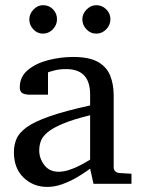

<svg xmlns="http://www.w3.org/2000/svg" viewBox="-20 -716 549 748"><path d="M492.2 0H344.2L331.1 -59.1Q331.1 -59.1 316.2 -48.3Q301.3 -37.6 276.9 -23.4Q252.4 -9.3 222.9 1.5Q193.4 12.2 164.1 12.2Q109.9 12.2 72 -23.9Q34.2 -60.1 34.2 -123Q34.2 -150.9 44.2 -174.8Q54.2 -198.7 84.2 -220.5Q114.3 -242.2 173.6 -262.9Q232.9 -283.7 331.1 -305.2V-348.1Q331.1 -446.8 237.8 -446.8Q211.9 -446.8 193.1 -441.9Q174.3 -437 167 -434.1V-347.2H94.2Q80.6 -347.2 68.8 -352.3Q57.1 -357.4 57.1 -376Q57.1 -417 88.4 -443.1Q119.6 -469.2 167.7 -481.7Q215.8 -494.1 265.1 -494.1Q327.1 -494.1 361.3 -474.9Q395.5 -455.6 409.2 -421.6Q422.9 -387.7 422.9 -344.2V-64Q422.9 -54.7 429 -48.8Q435.1 -43 443.8 -42L492.2 -39.1ZM331.1 -94.2V-267.1Q263.7 -250.5 223.9 -233.6Q184.1 -216.8 164.6 -200Q145 -183.1 138.9 -165.8Q132.8 -148.4 132.8 -129.9Q132.8 -99.1 152.6 -73Q172.4 -46.9 208 -46.9Q228 -46.9 249.5 -54Q271 -61 289.6 -70.6Q308.1 -80.1 319.6 -87.2Q331.1 -94.2 331.1 -94.2ZM410.2 -641.1Q410.2 -618.7 393.8 -601.8Q377.4 -585 355 -585Q332.5 -585 316.7 -601.8Q300.8 -618.7 300.8 -641.1Q300.8 -662.1 317.4 -679Q334 -695.8 355 -695.8Q377.4 -695.8 393.8 -679.7Q410.2 -663.6 410.2 -641.1ZM202.1 -641.1Q202.1 -618.7 185.8 -601.8Q169.4 -585 147 -585Q125.5 -585 109.9 -601.6Q94.2 -618.2 94.2 -640.1Q94.2 -661.6 110.4 -678.7Q126.5 -695.8 147.9 -695.8Q170.9 -695.8 186.5 -679.7Q202.1 -663.6 202.1 -641.1Z"/></svg>

Font: Abyssinica SIL
Style: Regular
Weight: 400
Designer: Victor Gaultney and Lorna Evans
Foundry: SIL International
Version: Version 2.100